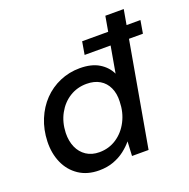

<svg xmlns="http://www.w3.org/2000/svg" viewBox="-130 -844 965 981"><g transform="rotate(-20 353.0 -354.0)"><path d="M377 -568 389 -638H706L694 -568ZM246 12Q182 12 136.5 -18.5Q91 -49 68 -101Q45 -153 47 -217Q49 -281 71.5 -335.5Q94 -390 132 -429.5Q170 -469 221 -491Q272 -513 330 -513Q393 -513 433.5 -488.5Q474 -464 493 -424L545 -720H645L518 0H428L432 -78Q413 -55 386.5 -34.5Q360 -14 325 -1Q290 12 246 12ZM279 -75Q331 -75 372.5 -102.5Q414 -130 438.5 -177.5Q463 -225 464 -283Q466 -326 451 -358.5Q436 -391 406.5 -408.5Q377 -426 335 -426Q284 -426 243 -400.5Q202 -375 177 -329.5Q152 -284 150 -226Q149 -182 164 -148Q179 -114 208.5 -94.5Q238 -75 279 -75Z"/></g></svg>

Font: DM Sans 17pt Medium
Style: Italic
Weight: 500
Italic angle: -10°
Version: Version 4.004;gftools[0.9.30]